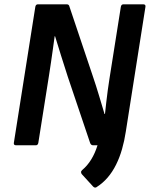

<svg xmlns="http://www.w3.org/2000/svg" viewBox="-20 -675 697 892"><path d="M427.6 195Q420.9 199.3 412.9 192L360.4 134.5Q356.7 130.2 356.6 125Q356.4 119.8 361.7 115.1Q385.7 95.2 403.7 66Q421.7 36.8 433 0H412.8Q402.1 0 398.4 -11.7L295 -318.3Q278.9 -367.5 263.9 -415.8Q248.9 -464.1 235.9 -506.5H233.9Q229.9 -476.1 225.6 -446Q221.2 -415.8 216.9 -385.3Q212.6 -354.8 207.6 -324.1L158.1 -11.7Q156.1 0 146.4 0H55.1Q42.4 0 44.4 -11.7L144.1 -643.3Q146.1 -655 156.5 -655H289.3Q295.7 -655 298.7 -652.2Q301.7 -649.3 303 -643.3L411.2 -321.2Q426.6 -276.1 440 -231.1Q453.3 -186.2 465.6 -145.5H467.7Q470.6 -173.2 473.8 -200.5Q476.9 -227.9 480.6 -255.3Q484.3 -282.6 488.6 -309.7L541.4 -643.3Q543.4 -655 553.7 -655H645Q657.7 -655 655.7 -643.3L564.4 -63Q558.1 -21.2 547 17.6Q536 56.3 519.3 89.9Q502.6 123.6 480 149.9Q457.4 176.3 427.6 195Z"/></svg>

Font: Sofia Sans Hairline
Style: Italic
Weight: 1
Italic angle: -9°
Designer: Botio Nikoltchev, Ani Petrova
Foundry: lettersoup
Version: Version 4.102